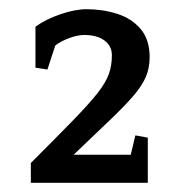

<svg xmlns="http://www.w3.org/2000/svg" viewBox="-20 -751 397 417"><path d="M47 -397Q104 -454 139 -490Q174 -526 192 -549Q210 -572 216.5 -590.5Q223 -609 223 -631Q223 -651 207 -663Q191 -675 163 -675Q148 -675 129.5 -668Q111 -661 100 -652L83 -600L57 -604V-693Q79 -709 111 -720Q143 -731 168 -731Q203 -731 234.5 -721Q266 -711 285.5 -688Q305 -665 305 -627Q305 -603 296.5 -583.5Q288 -564 269 -542Q250 -520 218.5 -490Q187 -460 140 -415H264L274 -457L301 -452V-354H47Z"/></svg>

Font: Brawler
Style: Bold
Weight: 700
Designer: Oleg Frolov, Haley Fiege
Foundry: Oleg Frolov, Haley Fiege
Version: Version 1.101; ttfautohint (v1.8.3)